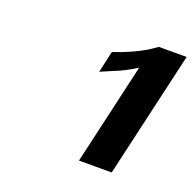

<svg xmlns="http://www.w3.org/2000/svg" viewBox="-79 -819 563 552"><g transform="rotate(20 202.0 -543.0)"><path d="M314.9 -350.1H214.8L286.1 -660.2Q251 -637.7 214.8 -624L182.1 -609.9L196.8 -675.8Q224.6 -684.6 256.3 -699.2Q288.1 -713.9 306.2 -727.1L318.8 -735.8H403.8Z"/></g></svg>

Font: Perun
Style: Bold Italic
Weight: 700
Italic angle: -12°
Foundry: Copyright (c) Stefan Peev, Context Ltd, 2016
Version: Version 001.000